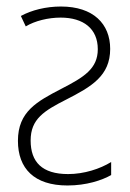

<svg xmlns="http://www.w3.org/2000/svg" viewBox="-20 -559 400 589"><path d="M167 -539C121 -539 77 -528 44 -510L59 -478C87 -495 128 -505 166 -505C236 -505 280 -471 280 -408C280 -348 237 -322 169 -287C94 -248 35 -217 35 -127C35 -42 85 10 187 10C245 10 293 -6 321 -22V-62C287 -41 238 -25 189 -25C109 -25 74 -62 74 -128C74 -194 115 -219 184 -254C260 -293 318 -326 318 -409C318 -486 266 -539 167 -539Z"/></svg>

Font: Noto Sans Condensed ExtraLight
Style: Regular
Weight: 200
Width: 3
Designer: Monotype Design Team
Foundry: Monotype Imaging Inc.
Version: Version 2.013